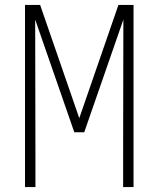

<svg xmlns="http://www.w3.org/2000/svg" viewBox="-20 -755 640 775"><path d="M81 0V-735H142L300 -278L458 -735H519V0H477V-147Q477 -279 477.5 -411.5Q478 -544 478 -676L320 -221H280L122 -676Q122 -544 122.5 -411.5Q123 -279 123 -147V0Z"/></svg>

Font: Iosevka Extralight Extended
Style: Regular
Weight: 200
Width: 7
Monospace: yes
Designer: Belleve Invis
Foundry: Belleve Invis
Version: Version 32.5.0; ttfautohint (v1.8.4)